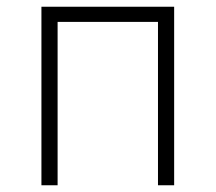

<svg xmlns="http://www.w3.org/2000/svg" viewBox="-20 -550 640 570"><path d="M103 0V-530H497V0H449V-485H151V0Z"/></svg>

Font: Geist Mono ExtraLight
Style: Regular
Weight: 200
Monospace: yes
Designer: Basement.studio, Andrés Briganti, Mateo Zaragoza
Foundry: Basement.studio, Vercel, Andrés Briganti, Guido Ferreyra, Mateo Zaragoza
Version: Version 1.500; ttfautohint (v1.8.4.7-5d5b)